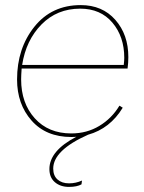

<svg xmlns="http://www.w3.org/2000/svg" viewBox="-20 -529 567 754"><path d="M481 -260H65Q63 -232 63 -217Q63 -124 116.5 -64.5Q170 -5 260 -5Q321 -5 370 -34.5Q419 -64 449 -114L462 -106Q412 -24 326 0Q189 61 189 133Q189 161 206 176Q223 191 251 191Q278 191 302 180L300 195Q282 205 251 205Q217 205 195.5 186.5Q174 168 174 135Q174 63 280 8Q274 9 260 9Q161 9 104 -55.5Q47 -120 47 -217Q47 -339 115 -424Q183 -509 297 -509Q382 -509 433 -451Q484 -393 484 -305Q484 -282 481 -260ZM295 -495Q204 -495 143 -433Q82 -371 67 -274H466Q468 -292 468 -302Q468 -385 421.5 -440Q375 -495 295 -495Z"/></svg>

Font: Elaine Sans Thin
Style: Italic
Weight: 250
Italic angle: -13°
Designer: Wei Huang
Foundry: Wei Huang
Version: Version 2.001;December 24, 2019;FontCreator 12.0.0.2547 64-b